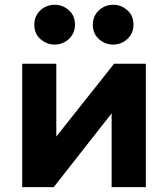

<svg xmlns="http://www.w3.org/2000/svg" viewBox="-20 -766 688 786"><path d="M71 0V-505H210.5V-207L447 -505H577V0H437V-302L200 0ZM204 -583.5Q171 -583.5 145.8 -605.8Q120.5 -628 120.5 -665Q120.5 -689.5 132.2 -708Q144 -726.5 163 -736.5Q182 -746.5 204 -746.5Q236.5 -746.5 261.8 -724.2Q287 -702 287 -665Q287 -640.5 275.2 -622.2Q263.5 -604 244.5 -593.8Q225.5 -583.5 204 -583.5ZM443.5 -583.5Q410.5 -583.5 385.2 -605.8Q360 -628 360 -665Q360 -689.5 371.8 -708Q383.5 -726.5 402.5 -736.5Q421.5 -746.5 443.5 -746.5Q476 -746.5 501.2 -724.2Q526.5 -702 526.5 -665Q526.5 -640.5 514.8 -622.2Q503 -604 484 -593.8Q465 -583.5 443.5 -583.5Z"/></svg>

Font: Geologica Cursive SemiBold
Style: Regular
Weight: 600
Designer: Sindre Bremnes, Frode Helland
Foundry: Monokrom Skriftforlag AS
Version: Version 1.010;gftools[0.9.28]